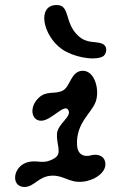

<svg xmlns="http://www.w3.org/2000/svg" viewBox="-20 -702 518 765"><path d="M308 -420C359 -422 378 -341 361 -296C344 -250 282 -212 287 -123C289 -87 314 -75 342 -83C370 -91 400 -80 400 -47C400 -13 355 18 309 22C254 27 236 -4 186 -2C133 0 117 43 77 43C20 43 30 -48 101 -58C136 -63 156 -46 198 -72C229 -91 204 -128 207 -169C210 -210 268 -237 252 -264C236 -291 185 -221 144 -221C104 -221 95 -276 135 -313C166 -342 198 -325 230 -341C260 -356 262 -418 308 -420ZM388 -476C350 -459 270 -476 227 -506C151 -559 125 -682 206 -682C261 -682 235 -611 292 -559C327 -527 360 -539 387 -528C413 -517 404 -483 388 -476Z"/></svg>

Font: PicNic
Style: Regular
Weight: 400
Designer: Mariel Nils
Foundry: Velvetyne Type Foundry
Version: Version 2.000;Glyphs 3.2.3 (3260)